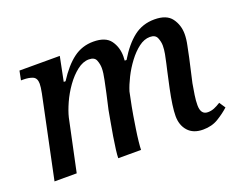

<svg xmlns="http://www.w3.org/2000/svg" viewBox="-93 -711 1102 886"><g transform="rotate(-20 458.0 -267.5)"><path d="M769 10Q721 10 695.5 -18.5Q670 -47 670 -92Q670 -136 688 -222L705 -300Q708 -314 713 -335Q718 -356 722 -378Q726 -400 726 -418Q726 -437 718 -456.5Q710 -476 683 -476Q655 -476 628 -455.5Q601 -435 577 -403Q553 -371 535.5 -336Q518 -301 509 -272L495 -203Q492 -189 487.5 -161Q483 -133 478 -101Q473 -69 470 -41Q467 -13 467 0H355Q355 -14 358.5 -42Q362 -70 367.5 -103.5Q373 -137 379 -169.5Q385 -202 389 -225L406 -300Q411 -325 418.5 -359.5Q426 -394 426 -417Q426 -436 418.5 -455.5Q411 -475 383 -475Q354 -475 325 -452.5Q296 -430 271 -395Q246 -360 229 -322Q212 -284 205 -255L151 0H42L126 -401Q132 -431 132 -447Q132 -475 113.5 -483Q95 -491 67 -491H56L65 -536H263L239 -417H248Q289 -481 332 -513Q375 -545 430 -545Q490 -545 514 -512Q538 -479 538 -434Q538 -429 537.5 -424Q537 -419 537 -413H546Q585 -478 628.5 -511.5Q672 -545 730 -545Q790 -545 814.5 -511.5Q839 -478 839 -434Q839 -409 832.5 -379Q826 -349 821 -323L795 -208Q790 -180 786 -153.5Q782 -127 782 -105Q782 -58 817 -58Q833 -58 848 -64Q863 -70 880 -81L900 -51Q876 -29 844 -9.5Q812 10 769 10Z"/></g></svg>

Font: Noto Serif Medium
Style: Italic
Weight: 500
Italic angle: -12°
Designer: Monotype Design Team
Foundry: Monotype Imaging Inc.
Version: Version 2.014; ttfautohint (v1.8.4.7-5d5b)